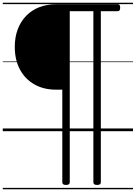

<svg xmlns="http://www.w3.org/2000/svg" viewBox="-20 -950 983 1390"><path d="M458 389Q431 389 431 370V-301H384Q296 -301 229 -339Q162 -377 124.5 -446.5Q87 -516 87 -611Q87 -681 108.5 -738Q130 -795 169.5 -835.5Q209 -876 263.5 -897.5Q318 -919 384 -919H833Q841 -919 845.5 -914Q850 -909 850 -895Q850 -881 845.5 -875Q841 -869 833 -869H710V370Q710 389 683 389Q656 389 656 370V-869H485V370Q485 389 458 389ZM0 410H943V420H0ZM0 -20H943V0H0ZM0 -505H943V-500H0ZM0 -930H943V-920H0Z"/></svg>

Font: Playwrite DE Grund Guides
Style: Regular
Weight: 400
Designer: Veronika Burian, José Scaglione
Foundry: TypeTogether
Version: Version 1.003